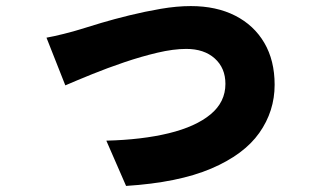

<svg xmlns="http://www.w3.org/2000/svg" viewBox="-20 -561 1040 632"><path d="M133 -437Q156 -441 190 -449.5Q224 -458 246 -465Q271 -473 313 -485.5Q355 -498 406 -510.5Q457 -523 509.5 -532Q562 -541 608 -541Q692 -541 754 -509.5Q816 -478 850 -420Q884 -362 884 -282Q884 -195 833.5 -123.5Q783 -52 675 -6Q567 40 395 51L330 -98Q448 -101 536 -122.5Q624 -144 673 -184.5Q722 -225 722 -285Q722 -337 687 -368.5Q652 -400 593 -400Q551 -400 498 -387.5Q445 -375 389 -356Q333 -337 282.5 -316.5Q232 -296 195 -280Z"/></svg>

Font: Source Han Sans CN Heavy
Style: Regular
Weight: 900
Designer: Ryoko NISHIZUKA 西塚涼子 (kana, bopomofo & ideographs); Paul D. Hunt (Latin, Greek & Cyrillic); Sandoll Communications 산돌커뮤니
Foundry: Adobe
Version: Version 2.000;hotconv 1.0.107;makeotfexe 2.5.65593